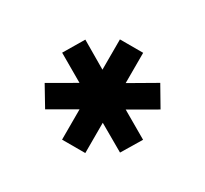

<svg xmlns="http://www.w3.org/2000/svg" viewBox="-90 -844 680 637"><g transform="rotate(30 250.0 -525.0)"><path d="M439 -467 394 -392 295 -449V-333H206V-449L107 -392L62 -467L162 -525L62 -583L107 -659L206 -601V-717H295V-601L394 -659L439 -583L339 -525Z"/></g></svg>

Font: Epunda Sans ExtraBold
Style: Regular
Weight: 800
Designer: Simon Atzbach
Foundry: typofactur
Version: Version 2.204; ttfautohint (v1.8.4.7-5d5b)